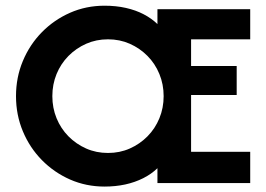

<svg xmlns="http://www.w3.org/2000/svg" viewBox="-20 -658 957 690"><path d="M355.6 12.5Q289.6 12.5 231.9 -12.8Q174.3 -38.2 130.6 -82.6Q86.8 -127.1 62.2 -186.1Q37.5 -245.1 37.5 -312.5Q37.5 -379.9 62.2 -438.9Q86.8 -497.9 130.6 -542.4Q174.3 -586.8 231.9 -612.2Q289.6 -637.5 355.6 -637.5Q397.2 -637.5 432.6 -629.5Q468.1 -621.5 496.5 -606.6Q525 -591.7 545.8 -571.5V-625H879.2V-516.7H666.7V-420.8H830.6V-316.7H666.7V-112.5H879.2V0H545.8V-53.5Q524.3 -32.6 494.8 -17.7Q465.3 -2.8 430.2 4.9Q395.1 12.5 355.6 12.5ZM368.1 -108.3Q410.4 -108.3 446.5 -124.3Q482.6 -140.3 510.1 -168.1Q537.5 -195.8 552.8 -233Q568.1 -270.1 568.1 -312.5Q568.1 -354.9 552.8 -392Q537.5 -429.2 510.1 -456.9Q482.6 -484.7 446.5 -500.7Q410.4 -516.7 368.1 -516.7Q325.7 -516.7 289.6 -500.7Q253.5 -484.7 226 -456.9Q198.6 -429.2 183.3 -392Q168.1 -354.9 168.1 -312.5Q168.1 -270.1 183.3 -233Q198.6 -195.8 226 -168.1Q253.5 -140.3 289.6 -124.3Q325.7 -108.3 368.1 -108.3Z"/></svg>

Font: Afacad Flux
Style: Regular
Weight: 400
Designer: Kristian Moeller
Foundry: Dicotype
Version: Version 1.100